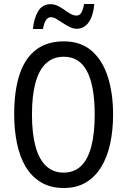

<svg xmlns="http://www.w3.org/2000/svg" viewBox="-20 -931 636 961"><path d="M546 -358Q546 -279 531.5 -212Q517 -145 486.5 -95Q456 -45 409.5 -17.5Q363 10 299 10Q233 10 185.5 -18.5Q138 -47 108.5 -96.5Q79 -146 65 -213.5Q51 -281 51 -359Q51 -477 78 -558.5Q105 -640 160.5 -682Q216 -724 299 -724Q385 -724 439.5 -676Q494 -628 520 -545.5Q546 -463 546 -358ZM140 -358Q140 -264 157.5 -199Q175 -134 210.5 -100.5Q246 -67 298 -67Q351 -67 385.5 -100Q420 -133 437 -198Q454 -263 454 -358Q454 -500 416 -573.5Q378 -647 299 -647Q246 -647 210.5 -614Q175 -581 157.5 -516.5Q140 -452 140 -358ZM452 -911Q447 -852 424 -819.5Q401 -787 364 -787Q346 -787 328.5 -796Q311 -805 294 -816Q277 -827 262.5 -836Q248 -845 235 -845Q220 -845 210 -830Q200 -815 195 -786H145Q147 -812 153.5 -834Q160 -856 170 -873.5Q180 -891 196 -900.5Q212 -910 233 -910Q252 -910 269.5 -901.5Q287 -893 302.5 -881.5Q318 -870 333.5 -861.5Q349 -853 363 -853Q379 -853 387.5 -868.5Q396 -884 401 -911Z"/></svg>

Font: Noto Sans Display Condensed
Style: Regular
Weight: 400
Width: 3
Designer: Monotype Design Team
Foundry: Monotype Imaging Inc.
Version: Version 2.003